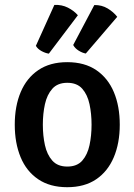

<svg xmlns="http://www.w3.org/2000/svg" viewBox="-20 -767 560 800"><path d="M479 -247.5Q479 -170.5 454 -111.5Q429 -52.5 380.5 -19.8Q332 13 260 13Q188 13 139 -20.2Q90 -53.5 65.8 -112.2Q41.5 -171 41.5 -247.5Q41.5 -324.5 66.2 -383.2Q91 -442 139.8 -475Q188.5 -508 260 -508Q332.5 -508 381.2 -474.8Q430 -441.5 454.5 -383Q479 -324.5 479 -247.5ZM158.5 -247.5Q158.5 -202 167.2 -162.2Q176 -122.5 198 -97.8Q220 -73 260.5 -73Q301 -73 322.8 -97.8Q344.5 -122.5 353 -162.2Q361.5 -202 361.5 -247.5Q361.5 -293 353 -332.8Q344.5 -372.5 322.8 -397.2Q301 -422 260.5 -422Q220 -422 198 -397.2Q176 -372.5 167.2 -332.8Q158.5 -293 158.5 -247.5ZM373 -746Q404 -746.5 428.5 -731.8Q453 -717 468.5 -697L337.5 -544Q323 -546.5 307.8 -556Q292.5 -565.5 285 -579.5ZM206.5 -746.5Q237.5 -748 262.8 -735.2Q288 -722.5 304.5 -703.5L183.5 -543.5Q169 -545.5 153 -554.2Q137 -563 129.5 -576Z"/></svg>

Font: Signika Light Medium
Style: Regular
Weight: 500
Version: Version 2.003;gftools[0.9.32]